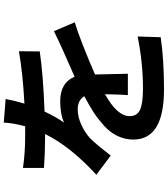

<svg xmlns="http://www.w3.org/2000/svg" viewBox="44 -877 889 1017"><g transform="rotate(-90 488.5 -368.5)"><path d="M472.7 -783.2Q461.9 -728.5 448.2 -683.6Q611.3 -692.4 725.6 -712.9L724.6 -602.5Q600.6 -584 406.2 -577.1Q377 -515.6 347.7 -473.6Q391.6 -494.1 460.9 -494.1Q558.6 -494.1 590.8 -418Q618.2 -430.7 662.6 -449.7Q707 -468.8 725.6 -477.5Q776.4 -500 832 -527.3L878.9 -417Q835 -404.3 765.6 -377Q669.9 -339.8 602.5 -309.6L606.4 -135.7H493.2Q496.1 -164.1 498 -256.8Q381.8 -192.4 381.8 -126Q381.8 -85.9 416.5 -70.8Q451.2 -55.7 526.4 -55.7Q665 -55.7 803.7 -84L799.8 38.1Q681.6 55.7 523.4 55.7Q257.8 55.7 257.8 -106.4Q257.8 -151.4 276.9 -190.9Q295.9 -230.5 332 -262.7Q368.2 -294.9 403.3 -317.9Q438.5 -340.8 487.3 -366.2Q466.8 -401.4 417 -401.4Q377.9 -401.4 335.4 -381.8Q293 -362.3 262.7 -334Q228.5 -298.8 172.9 -226.6L71.3 -302.7Q220.7 -439.5 287.1 -574.2H272.5Q189.5 -574.2 107.4 -580.1V-691.4Q183.6 -679.7 279.3 -679.7H328.1Q344.7 -740.2 347.7 -793Z"/></g></svg>

Font: Min Sans Bold
Style: Regular
Weight: 700
Designer: Jinseong-Kim, NotoSansCJK, Nunito
Foundry: Jinseong-Kim
Version: Version 1.400;Glyphs 3.1.2 (3151)